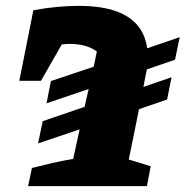

<svg xmlns="http://www.w3.org/2000/svg" viewBox="-20 -636 634 656"><path d="M110 -146 126 -222 269 -271 283 -332 139 -283 154 -359 300 -408 311 -460Q276 -486 218 -486Q205 -486 191 -484L120 -360H46L94 -601Q138 -609 176.5 -612.5Q215 -616 249 -616Q463 -616 483 -471L594 -509L578 -432L482 -399Q480 -390 478 -381L470 -339L566 -372L551 -296L455 -263L420 -91L495 -68L482 0H76L89 -62Q124 -71 158.5 -79Q193 -87 230 -93L252 -194Z"/></svg>

Font: Piazzolla ExtraBold
Style: Italic
Weight: 800
Italic angle: -11.3°
Designer: Juan Pablo del Peral
Foundry: Huerta Tipografica
Version: Version 1.330